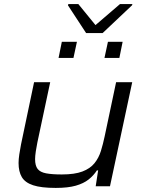

<svg xmlns="http://www.w3.org/2000/svg" viewBox="-20 -913 712 941"><path d="M253 8Q182 8 142.5 -5Q103 -18 87 -45Q71 -72 71 -114Q71 -132 74.5 -156Q78 -180 83 -205L147 -510H226L163 -214Q159 -195 155.5 -171.5Q152 -148 152 -133Q152 -101 164.5 -85Q177 -69 206 -63.5Q235 -58 283 -58Q346 -58 384 -72.5Q422 -87 443 -113Q464 -139 474.5 -173Q485 -207 493 -245L549 -510H628L519 0H449L461 -78H455Q439 -53 414.5 -33.5Q390 -14 351.5 -3Q313 8 253 8ZM492 -629 509 -708H581L565 -629ZM267 -629 283 -708H357L340 -629ZM402 -751 313 -887 315 -893H364L448 -790L568 -893H629L627 -887L483 -751Z"/></svg>

Font: Saira Expanded
Style: Italic
Weight: 400
Width: 7
Italic angle: -12°
Designer: Hector Gatti with collaboration of the Omnibus-Type team
Foundry: Omnibus-Type
Version: Version 1.101